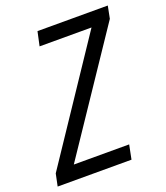

<svg xmlns="http://www.w3.org/2000/svg" viewBox="-157 -805 774 896"><g transform="rotate(-20 229.5 -357.0)"><path d="M-25.4 0 -12.7 -61 377 -643.6H119.1L134.3 -713.9H483.4L471.2 -652.3L80.6 -70.8H355.5L341.3 0Z"/></g></svg>

Font: Open Sans SemiCondensed
Style: Italic
Weight: 400
Width: 4
Italic angle: -12°
Designer: Monotype Design Team
Foundry: Monotype Imaging Inc.
Version: Version 3.000